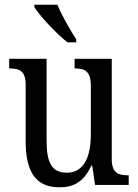

<svg xmlns="http://www.w3.org/2000/svg" viewBox="-20 -786 588 816"><path d="M267 -606H304V-619C279 -657 242 -721 224 -766H126V-756C147 -721 220 -642 267 -606ZM232 10C290 10 335 -10 368 -82H372L384 0H527V-41H523C486 -41 455 -49 455 -109V-536H297V-495H300C337 -495 366 -486 366 -422V-215C366 -118 336 -52 264 -52C197 -52 178 -99 178 -189V-536H19V-495H23C60 -495 89 -486 89 -427V-186C89 -48 138 10 232 10Z"/></svg>

Font: Noto Serif Myanmar Condensed
Style: Regular
Weight: 400
Width: 3
Designer: Ben Mitchell and the Monotype Design Team
Foundry: Monotype Imaging Inc.
Version: Version 2.106